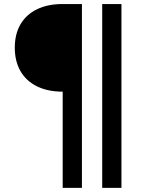

<svg xmlns="http://www.w3.org/2000/svg" viewBox="-20 -718 690 928"><path d="M283 190V-275Q210.5 -275 158.5 -300.8Q106.5 -326.5 79 -374.2Q51.5 -422 51.5 -487.5Q51.5 -553.5 79.2 -600.8Q107 -648 158.8 -673.2Q210.5 -698.5 283 -698.5H376V190ZM474 190V-698.5H567V190Z"/></svg>

Font: Azeret Mono Thin
Style: Regular
Weight: 100
Designer: Martin Vácha
Foundry: Displaay
Version: Version 1.002